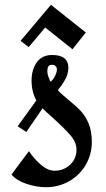

<svg xmlns="http://www.w3.org/2000/svg" viewBox="-20 -771 445 803"><path d="M266 -487Q265 -463 256 -445Q247 -427 236.5 -413Q226 -399 222 -394Q235 -379 269 -351Q300 -326 319 -305.5Q338 -285 351 -253.5Q364 -222 364 -177Q364 -125 338.5 -81.5Q313 -38 269 -13Q225 12 172 12Q133 12 91 -2Q49 -16 28 -41L101 -139Q122 -107 151 -82Q180 -57 209 -57Q246 -57 273 -82Q300 -107 300 -145Q300 -176 274 -206Q248 -236 200 -279Q167 -308 158 -318L90 -219L54 -243L132 -351Q112 -387 112 -434Q112 -480 134 -510.5Q156 -541 198 -541Q266 -541 266 -487ZM178 -473Q178 -462 182 -451Q186 -440 191 -429Q202 -437 210 -453Q218 -469 218 -481Q218 -489 212.5 -494.5Q207 -500 198 -500Q186 -500 182 -493Q178 -486 178 -473ZM339 -635 283 -565 169 -656 100 -574 66 -600 193 -751Z"/></svg>

Font: Amita
Style: Bold
Weight: 700
Designer: Eduardo Rodriguez Tunni, Modular Infotech, Brian J. Bonislawsky
Foundry: Eduardo Rodriguez Tunni, Modular Infotech, Brian J. Bonislawsky
Version: Version 1.003